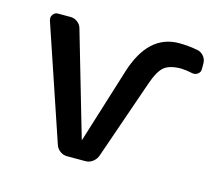

<svg xmlns="http://www.w3.org/2000/svg" viewBox="-82 -660 848 742"><g transform="rotate(15 342.0 -289.0)"><path d="M281.2 -98.6Q281.2 -97.7 282.2 -97.7Q283.2 -97.7 283.2 -98.6L376 -396.5Q425.8 -555.7 548.8 -555.7Q586.9 -555.7 626 -547.9Q640.6 -543.9 649.9 -531.7Q659.2 -519.5 659.2 -503.9V-480.5Q659.2 -468.8 648.9 -461.4Q638.7 -454.1 626 -457Q603.5 -461.9 582 -462.9Q537.1 -462.9 514.6 -445.3Q492.2 -427.7 473.6 -373L363.3 -54.7Q357.4 -40 344.7 -30.8Q332 -21.5 316.4 -21.5H242.2Q227.5 -21.5 214.8 -30.8Q202.1 -40 197.3 -54.7L43 -511.7Q42 -516.6 42 -520.5Q42 -528.3 46.9 -534.2Q53.7 -544.9 66.4 -544.9H117.2Q131.8 -544.9 144.5 -535.6Q157.2 -526.4 161.1 -511.7Z"/></g></svg>

Font: Gen Jyuu GothicL Medium
Style: Regular
Weight: 500
Designer: [Source Han Sans]
Ryoko NISHIZUKA  (kana & ideographs); Paul D. Hunt (Latin, Greek & Cyrillic); Wenlong ZHANG  (bopomofo
Version: Version 1.002.20150607